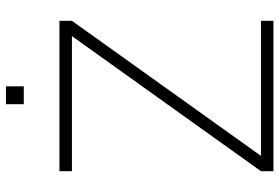

<svg xmlns="http://www.w3.org/2000/svg" viewBox="-167 -773 940 646"><g transform="rotate(-90 303.0 -450.0)"><path d="M335.5 -840V-900H275.5V-840ZM556 0V-42H101.5L556 -678V-720H50V-678H504.5L50 -42V0Z"/></g></svg>

Font: Vela Sans ExtLt
Style: Regular
Weight: 200
Designer: Principal design: Mikhail Sharanda - project Manrope.
Design modification: Ravid Balaliev
Foundry: Mikhail Sharanda
Version: Version 1.001